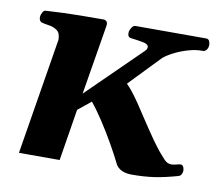

<svg xmlns="http://www.w3.org/2000/svg" viewBox="-61 -562 748 642"><g transform="rotate(10 312.5 -240.5)"><path d="M40 0 104.5 -395Q104.5 -418 92.5 -426.5Q80.6 -435.1 65.2 -437.3Q49.8 -439.5 39.1 -442.4Q29.3 -446.8 30.3 -461.9Q31.2 -467.8 35.2 -475.3Q39.1 -482.9 44.9 -483.4Q107.4 -487.3 161.6 -487.8Q215.8 -488.3 242.7 -488.3Q246.6 -488.3 251.2 -484.4Q255.9 -480.5 254.4 -468.8L215.3 -231.9L394.5 -407.7Q402.8 -415 402.8 -422.4Q402.8 -433.1 382.3 -436.8Q361.8 -440.4 343.8 -442.4Q331.1 -443.8 331.1 -457Q331.1 -461.4 331.5 -463.4Q332.5 -468.8 337.6 -477.1Q342.8 -485.4 351.1 -485.4H590.3Q598.1 -485.4 601.1 -478.5Q604 -471.7 604 -465.8Q604 -456.5 598.9 -449.2Q593.8 -441.9 585 -442.4Q564.9 -442.9 541.3 -436.5Q517.6 -430.2 495.1 -419.4Q472.7 -408.7 457 -396L355.5 -290.5Q376 -270 400.4 -233.9Q424.8 -197.8 450.9 -157.7Q477.1 -117.7 502.9 -85.4Q512.2 -74.2 523.2 -62.3Q534.2 -50.3 547.9 -50.3Q556.2 -50.3 565.4 -53Q574.7 -55.7 579.6 -55.7Q588.9 -55.7 591.3 -41.5Q591.8 -40 591.8 -37.1Q591.8 -31.7 589.1 -25.4Q586.4 -19 579.6 -16.6Q537.1 -4.4 502 1Q466.8 6.3 424.3 6.3Q402.3 6.3 388.9 -0.7Q375.5 -7.8 369.6 -18.1Q355 -47.9 334.5 -84Q314 -120.1 291.7 -154.1Q269.5 -188 250.5 -210.9L206.5 -175.3L178.2 0Z"/></g></svg>

Font: Gelasio SemiBold
Style: Italic
Weight: 600
Italic angle: -8.5°
Designer: Eben Sorkin
Foundry: Eben Sorkin
Version: Version 1.008